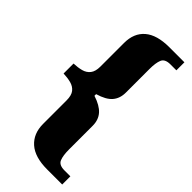

<svg xmlns="http://www.w3.org/2000/svg" viewBox="-278 -809 981 981"><g transform="rotate(45 212.0 -318.5)"><path d="M301 123Q212 123 167 83Q122 43 122 -27V-196Q122 -233 107.5 -251Q93 -269 68.5 -275.5Q44 -282 14 -283V-355Q44 -356 68.5 -362.5Q93 -369 107.5 -387.5Q122 -406 122 -441V-612Q122 -683 167 -721.5Q212 -760 301 -760H410V-702H367Q328 -702 318 -678Q308 -654 308 -609V-439Q308 -397 284.5 -369.5Q261 -342 206 -326V-314Q259 -297 283.5 -269.5Q308 -242 308 -199V-29Q308 16 318 40Q328 64 367 64H410V123Z"/></g></svg>

Font: Noto Serif Armenian SemiCondensed Black
Style: Regular
Weight: 900
Width: 4
Designer: Monotype Design Team
Foundry: Monotype Imaging Inc.
Version: Version 2.008; ttfautohint (v1.8.4.7-5d5b)